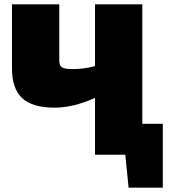

<svg xmlns="http://www.w3.org/2000/svg" viewBox="-20 -710 779 881"><path d="M727 -142V151H570L555 0H416V-261Q317 -216 230 -216Q129 -216 82 -259.5Q35 -303 35 -396V-690H252V-443Q250 -413 262 -403Q274 -393 311 -393Q369 -393 416 -407V-690H633V-142Z"/></svg>

Font: Exo 2.0 Black
Style: Regular
Weight: 900
Designer: Natanael Gama
Version: Version 1.001;PS 001.001;hotconv 1.0.70;makeotf.lib2.5.58329